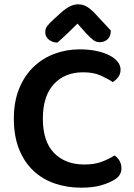

<svg xmlns="http://www.w3.org/2000/svg" viewBox="-20 -851 619 887"><path d="M537 -529Q537 -509 526 -494.5Q515 -480 501 -472Q475 -489 443 -503Q411 -517 364 -517Q279 -517 228.5 -462Q178 -407 178 -303Q178 -197 230 -144Q282 -91 370 -91Q416 -91 449.5 -103.5Q483 -116 509 -133Q523 -124 532 -108.5Q541 -93 541 -73Q541 -56 532 -42Q523 -28 502 -17Q482 -5 445.5 5.5Q409 16 355 16Q289 16 232.5 -3.5Q176 -23 134 -62.5Q92 -102 68 -162Q44 -222 44 -303Q44 -381 68 -440.5Q92 -500 133.5 -540.5Q175 -581 230.5 -602Q286 -623 348 -623Q391 -623 426 -615.5Q461 -608 486 -595Q511 -582 524 -565Q537 -548 537 -529ZM338 -742Q318 -722 294 -699Q270 -676 245 -654Q221 -655 205 -668.5Q189 -682 189 -702Q189 -719 198 -730.5Q207 -742 225 -759L269 -799Q308 -831 340 -831Q361 -831 377 -822.5Q393 -814 411 -797L492 -710Q492 -684 477.5 -670Q463 -656 440 -656Q424 -656 411 -666Q398 -676 378 -697Z"/></svg>

Font: Baloo Paaji 2 SemiBold
Style: Regular
Weight: 600
Designer: Shuchita Grover, Noopur Datye and Ek Type
Foundry: Ek Type
Version: Version 1.640;hotconv 1.0.111;makeotfexe 2.5.65597; ttfautoh